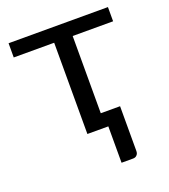

<svg xmlns="http://www.w3.org/2000/svg" viewBox="-127 -599 764 867"><g transform="rotate(-20 255.0 -166.0)"><path d="M296.9 -438.5Q296.9 -345.7 296.9 -67.4Q320.3 -67.4 389.6 -67.4Q389.6 -13.7 389.6 147.5Q389.6 160.2 382.8 167Q376 174.8 364.3 174.8Q345.7 174.8 308.6 174.8Q308.6 130.9 308.6 0Q284.2 0 208 0Q208 -109.4 208 -438.5Q159.2 -438.5 13.7 -438.5Q13.7 -455.1 13.7 -506.8Q132.8 -506.8 491.2 -506.8Q491.2 -489.3 491.2 -438.5Q443.4 -438.5 296.9 -438.5Z"/></g></svg>

Font: Lato
Style: Regular
Weight: 400
Designer: Lukasz Dziedzic with Adam Twardoch and Botio Nikoltchev
Version: Version 2.015; 2015-08-06; http://www.latofonts.com/